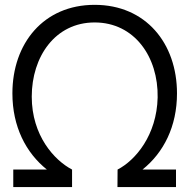

<svg xmlns="http://www.w3.org/2000/svg" viewBox="-20 -754 764 774"><path d="M33.5 0H270.5V-70.5C199.5 -107.5 108 -207 108 -364.5C108 -525.5 202.5 -663.5 361.5 -663.5C522 -663.5 618.5 -524.5 615.5 -361C612 -209.5 526.5 -108 454 -70.5L453.5 0H689.5V-70.5H554.5C639.5 -138.5 693.5 -244 693.5 -377.5C693.5 -579 568 -734.5 361.5 -734.5C155.5 -734.5 30 -579 30 -377.5C30 -244 84 -138.5 169 -70.5H33.5Z"/></svg>

Font: Hauora
Style: Regular
Weight: 400
Designer: Mikhail Sharanda
Foundry: WCYS & Co.
Version: Version 1.010